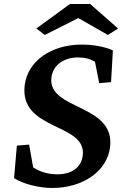

<svg xmlns="http://www.w3.org/2000/svg" viewBox="-20 -925 608 956"><path d="M240 11C395 11 514 -75 528 -192C555 -410 216 -375 236 -539C243 -599 296 -639 368 -639C403 -639 429 -632 453 -617L474 -511L533 -516L542 -674C504 -692 444 -703 387 -703C235 -703 118 -621 103 -501C75 -272 412 -315 392 -151C385 -92 338 -57 265 -57C221 -57 178 -69 145 -92L125 -205L64 -200L50 -38C95 -9 174 11 240 11ZM161 -783 203 -751 370 -835 517 -751 568 -783 429 -905H328Z"/></svg>

Font: TPK Tissa Web SemiBold
Style: Italic
Weight: 600
Italic angle: -7°
Designer: Jacques Le Bailly, Suppakit Chalermlarp | Katatrad Co.,Ltd.
Foundry: Jacques Le Bailly, Cadson Demak Co.,Ltd.
Version: Version 5.000;Glyphs 3.1.2 (3151)